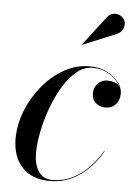

<svg xmlns="http://www.w3.org/2000/svg" viewBox="-51 -733 552 783"><g transform="rotate(5 224.5 -341.5)"><path d="M181.5 10Q108 10 68.2 -33.8Q28.5 -77.5 28.5 -149.5Q28.5 -207 50.8 -263.8Q73 -320.5 111.5 -367.2Q150 -414 199.5 -442Q249 -470 304 -470Q346.5 -470 376.8 -454Q407 -438 423.5 -415.2Q440 -392.5 440 -371Q440 -342 423.5 -325Q407 -308 382.5 -308Q361 -308 343.8 -321.2Q326.5 -334.5 326.5 -362.5Q326.5 -386 342.5 -402.2Q358.5 -418.5 380.5 -418.5Q396 -418.5 409.2 -414.2Q422.5 -410 430.8 -399.5Q439 -389 439 -371H437.5Q437.5 -392 422 -413.8Q406.5 -435.5 379.2 -450.2Q352 -465 317 -465Q282 -465 251.2 -439.8Q220.5 -414.5 195.8 -373Q171 -331.5 153.2 -282.5Q135.5 -233.5 126 -185Q116.5 -136.5 116.5 -99Q116.5 -53.5 135 -24.2Q153.5 5 192.5 5Q236.5 5 274.2 -13.8Q312 -32.5 341.8 -63.5Q371.5 -94.5 392.5 -130.5L394.5 -129.5Q374 -92.5 343.2 -60.8Q312.5 -29 272 -9.5Q231.5 10 181.5 10ZM266.5 -555 265 -556.5 356 -675Q364.5 -685.5 374.8 -689.5Q385 -693.5 394.8 -692.2Q404.5 -691 412.8 -685.8Q421 -680.5 425.5 -673.5Q432 -663.5 431 -650.5Q430 -637.5 422.8 -627Q415.5 -616.5 403 -611.5Z"/></g></svg>

Font: Bodoni Moda 72pt Medium
Style: Italic
Weight: 500
Italic angle: -13°
Designer: Owen Earl
Foundry: indestructible type
Version: Version 2.004